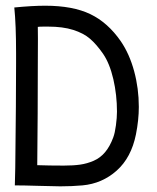

<svg xmlns="http://www.w3.org/2000/svg" viewBox="-20 -657 558 682"><path d="M150.9 -562.5H136.2Q119.6 -562.5 114.3 -561.5Q114.7 -549.3 114.7 -519.5Q114.7 -504.9 114.5 -472.4Q114.3 -439.9 114.3 -422.9Q114.3 -257.8 112.3 -70.3Q155.3 -68.8 206.5 -68.8Q240.7 -68.8 264.9 -72.3Q289.1 -75.7 312.7 -85.9Q336.4 -96.2 353.5 -116.7Q370.6 -137.2 382.3 -168.9Q388.2 -184.6 391.8 -211.9Q395.5 -239.3 395.5 -260.3Q395.5 -319.8 382.6 -375.7Q369.6 -431.6 346.2 -465.8Q322.8 -499.5 299.8 -519.3Q276.9 -539.1 240 -550.8Q203.1 -562.5 150.9 -562.5ZM34.2 -61Q34.2 -68.4 34.9 -129.9Q35.6 -191.4 36.4 -277.6Q37.1 -363.8 37.1 -431.2V-467.3Q37.1 -569.8 30.8 -630.4Q95.2 -636.7 140.6 -636.7Q238.8 -636.7 301 -606.7Q363.3 -576.7 409.2 -510.3Q439.9 -465.3 456.5 -404.1Q473.1 -342.8 473.1 -277.3Q473.1 -231 462.9 -179.7Q446.3 -97.2 394.5 -51Q342.8 -4.9 272.9 1.5Q235.4 4.9 194.3 4.9Q175.8 4.9 119.1 3.2Q62.5 1.5 32.7 1.5Q32.7 -14.2 34.2 -61Z"/></svg>

Font: FantasqueSansM Nerd Font
Style: Regular
Weight: 400
Monospace: yes
Designer: Jany Belluz
Version: Version 1.8.0 ; ttfautohint (v1.8.2);Nerd Fonts 3.4.0